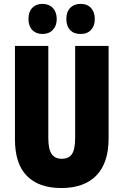

<svg xmlns="http://www.w3.org/2000/svg" viewBox="-20 -948 628 978"><path d="M533.2 -713.9V-242.2Q533.2 -118.7 471.2 -54.4Q409.2 9.8 292 9.8Q178.2 9.8 117.2 -51.8Q56.2 -113.3 56.2 -237.8V-713.9H226.1V-246.1Q226.1 -187.5 243.2 -163.3Q260.3 -139.2 293.9 -139.2Q330.1 -139.2 346.4 -163.1Q362.8 -187 362.8 -247.1V-713.9ZM125 -851.1Q125 -887.7 144.3 -908Q163.6 -928.2 195.8 -928.2Q229.5 -928.2 249.3 -907.2Q269 -886.2 269 -851.1Q269 -816.9 249.3 -795.9Q229.5 -774.9 195.8 -774.9Q163.6 -774.9 144.3 -795.2Q125 -815.4 125 -851.1ZM317.9 -851.1Q317.9 -887.7 337.6 -908Q357.4 -928.2 390.1 -928.2Q424.8 -928.2 443.8 -907.2Q462.9 -886.2 462.9 -851.1Q462.9 -816.9 443.8 -795.9Q424.8 -774.9 390.1 -774.9Q356 -774.9 336.9 -795.4Q317.9 -815.9 317.9 -851.1Z"/></svg>

Font: Open Sans Condensed ExtraBold
Style: Regular
Weight: 800
Width: 3
Designer: Monotype Design Team
Foundry: Monotype Imaging Inc.
Version: Version 3.000; ttfautohint (v1.8.4)